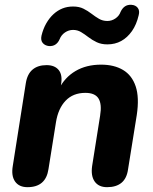

<svg xmlns="http://www.w3.org/2000/svg" viewBox="-20 -769 635 796"><path d="M94 7Q59 7 42.5 -16.5Q26 -40 33 -81L87 -424Q93 -462 115 -480.5Q137 -499 173 -499Q207 -499 223.5 -478.5Q240 -458 233 -418L225 -365L223 -398Q248 -448 293 -474.5Q338 -501 399 -501Q453 -501 490 -479Q527 -457 542.5 -411Q558 -365 547 -292L511 -68Q506 -30 484 -11.5Q462 7 424 7Q389 7 372.5 -16.5Q356 -40 362 -81L395 -289Q403 -337 388.5 -360.5Q374 -384 334 -384Q283 -384 252 -351.5Q221 -319 212 -262L181 -68Q170 7 94 7ZM183 -578Q166 -580 157 -591Q148 -602 152 -621Q159 -650 172 -672.5Q185 -695 202 -710.5Q219 -726 239 -734Q259 -742 283 -742Q308 -742 326 -733Q344 -724 359.5 -712Q375 -700 390.5 -691Q406 -682 425 -682Q443 -682 458.5 -692.5Q474 -703 480 -720Q487 -735 498 -742.5Q509 -750 525 -749Q542 -748 551 -736.5Q560 -725 555 -706Q546 -667 527 -640Q508 -613 482.5 -599Q457 -585 425 -585Q400 -585 381 -594Q362 -603 346.5 -615Q331 -627 316 -636Q301 -645 283 -645Q265 -645 249.5 -634.5Q234 -624 227 -606Q221 -592 210 -584.5Q199 -577 183 -578Z"/></svg>

Font: Nunito ExtraLight ExtraBold
Style: Italic
Weight: 800
Italic angle: -9°
Version: Version 3.602